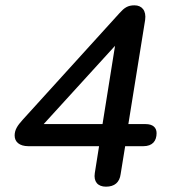

<svg xmlns="http://www.w3.org/2000/svg" viewBox="-20 -694 640 721"><path d="M378 7C410 7 429 -9 433 -40L450 -145H518C553 -145 568 -165 568 -194C568 -215 554 -228 527 -228H462L525 -619C530 -654 513 -674 485 -674C460 -674 447 -665 429 -645L65 -244C45 -222 35 -206 35 -185C35 -162 52 -145 87 -145H352L336 -44C331 -12 347 7 378 7ZM365 -228H144L412 -522Z"/></svg>

Font: SN Pro Medium
Style: Italic
Weight: 400
Italic angle: -9°
Designer: Tobias Whetton
Foundry: Supernotes
Version: Version 1.001;Glyphs 3.2 (3249)